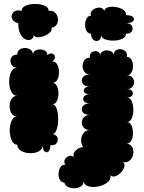

<svg xmlns="http://www.w3.org/2000/svg" viewBox="-20 -782 752 1002"><path d="M75 -661Q54 -666 46 -679Q38 -692 41.5 -704.5Q45 -717 58 -724Q71 -731 93 -725Q93 -740 107 -748.5Q121 -757 142 -760Q163 -763 184.5 -760Q206 -757 220 -748.5Q234 -740 234 -725Q255 -728 267 -716.5Q279 -705 282 -687.5Q285 -670 276.5 -655Q268 -640 248 -637Q253 -625 241.5 -613.5Q230 -602 211.5 -594.5Q193 -587 176.5 -587.5Q160 -588 156 -600Q156 -584 144 -577Q132 -570 116 -575.5Q100 -581 88 -601.5Q76 -622 75 -661ZM70 -27Q54 -27 45 -42Q36 -57 32.5 -79Q29 -101 32.5 -123Q36 -145 45 -159.5Q54 -174 70 -174Q50 -174 40 -190.5Q30 -207 30 -228Q30 -249 40 -265.5Q50 -282 70 -282Q53 -282 43 -297Q33 -312 29.5 -334Q26 -356 29.5 -378Q33 -400 43 -414.5Q53 -429 70 -429Q52 -429 43.5 -439.5Q35 -450 34.5 -463.5Q34 -477 43 -487Q52 -497 70 -497Q70 -515 82.5 -523.5Q95 -532 111.5 -531.5Q128 -531 140 -522Q152 -513 152 -495Q152 -510 163 -517Q174 -524 189 -524Q204 -524 215.5 -517Q227 -510 227 -495Q242 -507 253.5 -502Q265 -497 266.5 -485Q268 -473 253 -461Q271 -461 279.5 -444Q288 -427 288 -405Q288 -383 279.5 -366.5Q271 -350 253 -350Q269 -350 277 -333Q285 -316 285 -294Q285 -272 277 -255Q269 -238 253 -238Q265 -238 272.5 -222.5Q280 -207 282.5 -183.5Q285 -160 282.5 -137Q280 -114 272.5 -98.5Q265 -83 253 -83Q275 -79 280 -63.5Q285 -48 275 -34.5Q265 -21 243 -25Q243 0 233 8.5Q223 17 213 8.5Q203 0 203 -25Q203 -4 183.5 7Q164 18 137.5 17.5Q111 17 91 6Q71 -5 70 -27ZM455 -606Q440 -606 432 -620Q424 -634 424 -652.5Q424 -671 432 -685.5Q440 -700 455 -700Q450 -713 458 -723.5Q466 -734 479.5 -739Q493 -744 506 -741.5Q519 -739 524 -725Q527 -740 545.5 -744.5Q564 -749 586.5 -745Q609 -741 624.5 -730Q640 -719 637 -703Q665 -703 674.5 -692.5Q684 -682 674.5 -671.5Q665 -661 637 -661Q661 -661 668.5 -647Q676 -633 668.5 -619.5Q661 -606 637 -606Q638 -589 619 -580Q600 -571 574.5 -570Q549 -569 529 -576.5Q509 -584 508 -600Q508 -578 495.5 -571Q483 -564 469.5 -572.5Q456 -581 455 -606ZM316 171Q300 170 292 155.5Q284 141 285.5 122Q287 103 296 89.5Q305 76 322 77Q311 64 318.5 50.5Q326 37 341 32Q356 27 367 40Q360 27 366.5 15Q373 3 386.5 -5.5Q400 -14 414 -14Q403 -29 403.5 -50.5Q404 -72 416 -88Q428 -104 450 -103Q429 -103 418 -115Q407 -127 407 -142.5Q407 -158 418 -170Q429 -182 450 -182Q421 -182 411.5 -197Q402 -212 411.5 -227Q421 -242 450 -242Q426 -242 418 -254Q410 -266 418 -278Q426 -290 450 -290Q428 -290 420.5 -300Q413 -310 420.5 -320Q428 -330 450 -330Q421 -330 411.5 -346Q402 -362 411.5 -377.5Q421 -393 450 -393Q431 -393 421 -406.5Q411 -420 411 -437.5Q411 -455 421 -468Q431 -481 450 -481Q445 -498 457 -507.5Q469 -517 484 -514.5Q499 -512 504 -495Q504 -507 514.5 -513Q525 -519 538 -519Q551 -519 561.5 -513Q572 -507 572 -495Q575 -513 586.5 -520Q598 -527 612 -525Q626 -523 635.5 -513Q645 -503 642 -485Q658 -485 666 -470.5Q674 -456 674 -437Q674 -418 666 -403.5Q658 -389 642 -389Q661 -389 670.5 -378Q680 -367 680 -353Q680 -339 670.5 -328Q661 -317 642 -317Q663 -317 670 -306Q677 -295 670 -284Q663 -273 642 -273Q659 -273 667.5 -253.5Q676 -234 676 -209Q676 -184 667.5 -164.5Q659 -145 642 -145Q658 -145 666 -128Q674 -111 674 -89Q674 -67 666 -50Q658 -33 642 -33Q663 -29 671 -12Q679 5 675 24Q671 43 657 55.5Q643 68 622 64Q633 74 628.5 89.5Q624 105 611 118.5Q598 132 582.5 137.5Q567 143 556 132Q560 149 548 162.5Q536 176 516 184Q496 192 474.5 193.5Q453 195 436.5 188.5Q420 182 416 165Q416 182 402 191Q388 200 369 200.5Q350 201 334.5 193.5Q319 186 316 171Z"/></svg>

Font: Rubik Bubbles
Style: Regular
Weight: 400
Designer: Hubert and Fischer, NaN
Foundry: Hubert and Fischer, NaN
Version: Version 2.200